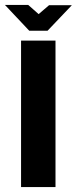

<svg xmlns="http://www.w3.org/2000/svg" viewBox="-52 -755 310 775"><path d="M33 0V-591H172V0ZM66 -631 -32 -735H62L104 -698L146 -734H238L140 -631Z"/></svg>

Font: Alumni Sans ExtraBold
Style: Regular
Weight: 800
Designer: Robert E. Leuschke
Foundry: Robert E. Leuschke
Version: Version 1.018